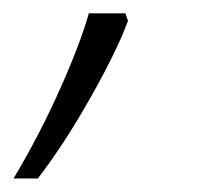

<svg xmlns="http://www.w3.org/2000/svg" viewBox="-64 -136 304 285"><path d="M122.1 -116.2 126 -105Q109.4 -60.1 70.3 9Q31.2 78.1 -7.8 128.9H-43.9Q-5.4 64.5 24.9 -3.4Q55.2 -71.3 67.9 -116.2Z"/></svg>

Font: TypoPRO Open Sans
Style: Italic
Weight: 300
Italic angle: -12°
Foundry: Ascender Corporation
Version: Version 1.10